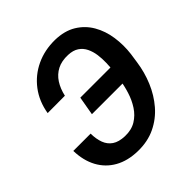

<svg xmlns="http://www.w3.org/2000/svg" viewBox="-194 -867 1023 1023"><g transform="rotate(-45 317.5 -355.0)"><path d="M543.9 -408.2 525.9 -302.2H233.9L252.4 -408.2ZM25.4 -233.9H155.8Q156.2 -192.9 167.7 -162.1Q179.2 -131.3 205.1 -113.8Q231 -96.2 275.4 -94.7Q323.7 -93.3 357.9 -114Q392.1 -134.8 414.8 -169.7Q437.5 -204.6 450.4 -246.1Q463.4 -287.6 469.2 -328.1L477.1 -382.8Q480.5 -410.2 481.4 -441.2Q482.4 -472.2 478.3 -502.4Q474.1 -532.7 461.9 -557.9Q449.7 -583 426.8 -598.4Q403.8 -613.8 367.7 -615.2Q320.3 -617.2 286.9 -599.9Q253.4 -582.5 232.4 -550Q211.4 -517.6 201.7 -473.6L71.3 -473.1Q84 -549.8 126.7 -606Q169.4 -662.1 233.2 -692.1Q296.9 -722.2 374.5 -721.2Q444.8 -719.7 493.2 -690.2Q541.5 -660.6 569.6 -612.1Q597.7 -563.5 606.4 -503.4Q615.2 -443.4 607.4 -381.3L599.6 -328.1Q590.3 -261.7 564.7 -200.7Q539.1 -139.6 497.8 -91.6Q456.5 -43.5 398.9 -15.9Q341.3 11.7 268.1 10.3Q193.4 8.8 139.6 -21.5Q85.9 -51.8 56.6 -106Q27.3 -160.2 25.4 -233.9Z"/></g></svg>

Font: Roboto SemiBold
Style: Italic
Weight: 600
Designer: Christian Robertson
Foundry: Google
Version: Version 3.009; 2024